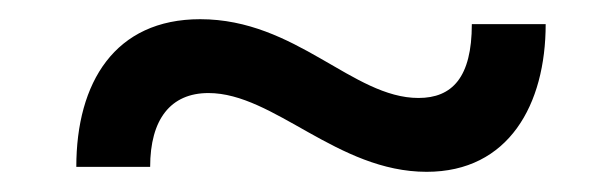

<svg xmlns="http://www.w3.org/2000/svg" viewBox="-20 -422 607 195"><path d="M132.5 -252.5C132.5 -300.8 153.3 -327.5 191.7 -327.5C258.3 -327.5 322.5 -247.5 413.3 -247.5C496.7 -247.5 534.2 -315.8 534.2 -397.5H459.2C459.2 -343.3 439.2 -322.5 405 -322.5C338.3 -322.5 280.8 -402.5 183.3 -402.5C96.7 -402.5 57.5 -338.3 57.5 -252.5Z"/></svg>

Font: Familjen Grotesk
Style: Regular
Weight: 400
Designer: Anders Wikstroem, Jonas Baeckman, Matilda Gysing, Kristian Moeller
Foundry: Familjen STHLM AB
Version: Version 2.000